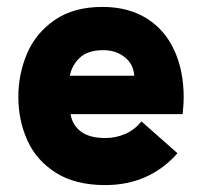

<svg xmlns="http://www.w3.org/2000/svg" viewBox="-20 -524 584 555"><path d="M33 -244Q33 -310 58.2 -369.2Q83.5 -428.5 138.2 -466.2Q193 -504 276 -504Q351 -504 404 -470.8Q457 -437.5 484 -378.2Q511 -319 511 -242Q511 -225.5 508 -194H184Q189 -162.5 213.8 -143.8Q238.5 -125 285 -125Q314.5 -125 341.8 -136.8Q369 -148.5 389 -173L493 -81Q453.5 -36 401 -12.5Q348.5 11 284 11Q197.5 11 141.2 -24.8Q85 -60.5 59 -118.5Q33 -176.5 33 -244ZM368 -305Q366 -339 340.2 -359Q314.5 -379 279 -379Q233.5 -379 210.5 -357Q187.5 -335 182 -305Z"/></svg>

Font: HK Grotesk Black
Style: Regular
Weight: 900
Designer: Alfredo Marco Pradil
Foundry: Hanken Design Co.
Version: Version 3.001